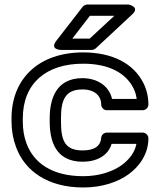

<svg xmlns="http://www.w3.org/2000/svg" viewBox="-20 -795 714 850"><path d="M348 -513C466 -513 538 -469 570 -406C578 -391 583 -374 585 -357H476C463 -415 410 -449 345 -449C227 -449 200 -355 200 -271V-257C200 -171 226 -79 346 -79C408 -79 459 -106 474 -158H584C576 -118 551 -88 520 -65C482 -37 422 -15 349 -15C207 -15 128 -76 97 -161C86 -190 81 -222 81 -257V-271C81 -425 183 -513 348 -513ZM31 -271V-257C31 -217 38 -179 51 -144C90 -38 191 35 349 35C432 35 502 11 550 -24C595 -57 637 -111 637 -183C637 -194 627 -208 612 -208H453C442 -208 429 -199 428 -185C426 -152 402 -129 346 -129C265 -129 250 -176 250 -257V-271C250 -350 267 -399 345 -399C400 -399 428 -370 428 -332C428 -321 438 -307 453 -307H612C623 -307 637 -317 637 -332C637 -367 629 -400 614 -429C571 -513 479 -563 348 -563C154 -563 31 -449 31 -271ZM378 -725H486L377 -624H300ZM366 -775C360 -775 351 -771 346 -765L229 -614C199 -575 249 -574 249 -574H387C392 -574 399 -577 404 -581L566 -732C601 -765 549 -775 549 -775Z"/></svg>

Font: Asimov
Style: XWidOu
Weight: 500
Designer: Google
Version: Version 2.000980; 2014